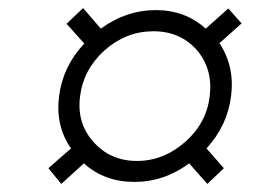

<svg xmlns="http://www.w3.org/2000/svg" viewBox="-20 -601 630 476"><path d="M132 -145 100 -184 156 -233Q117 -289 126.5 -363Q136 -437 189 -493L145 -542L186 -581L230 -530Q293 -576 366 -576Q439 -576 490 -530L546 -580L579 -543L524 -494Q562 -437 553 -363.5Q544 -290 492 -233L535 -184L494 -145L449 -196Q387 -150 313 -150Q239 -150 188 -196ZM211 -250Q253 -202 319.5 -202Q386 -202 440 -250Q492 -296 500 -363Q508 -430 468 -477Q426 -524 359 -523.5Q292 -523 239 -476Q187 -429 178.5 -362.5Q170 -296 211 -250Z"/></svg>

Font: Orkney Light
Style: LightItalic
Weight: 300
Designer: Samuel Oakes and Alfredo Marco Pradil
Foundry: Alfredo Marco Pradil
Version: 1.0; ttfautohint (v1.5)